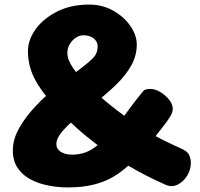

<svg xmlns="http://www.w3.org/2000/svg" viewBox="-20 -800 874 838"><path d="M772 -151Q798 -140 805.5 -123.5Q813 -107 813 -90Q813 -59 796.5 -32.5Q780 -6 755 6Q730 18 704 7Q611 -34 536.5 -79Q462 -124 405.5 -167Q349 -210 311.5 -244.5Q274 -279 255 -298Q214 -340 185 -376Q156 -412 137.5 -444.5Q119 -477 110.5 -509.5Q102 -542 102 -577Q102 -626 135.5 -672.5Q169 -719 229 -749.5Q289 -780 369 -780Q428 -780 475 -753Q522 -726 549.5 -686Q577 -646 577 -605Q577 -558 553 -514.5Q529 -471 486 -429.5Q443 -388 386 -344Q346 -313 309 -282Q272 -251 249 -223Q226 -195 226 -172Q226 -150 245 -137.5Q264 -125 295 -125Q324 -125 349.5 -133.5Q375 -142 402.5 -163.5Q430 -185 465 -224Q503 -267 534 -310.5Q565 -354 603 -400Q609 -408 618.5 -410Q628 -412 635 -412Q657 -412 679.5 -398.5Q702 -385 718 -365Q734 -345 734 -325Q734 -318 731.5 -309.5Q729 -301 722 -290Q716 -280 708 -269Q700 -258 690.5 -246Q681 -234 670 -220Q654 -198 635 -176Q616 -154 595 -132Q567 -102 537.5 -75Q508 -48 472 -27Q436 -6 388 6Q340 18 274 18Q232 18 189.5 9.5Q147 1 112.5 -17.5Q78 -36 57 -67Q36 -98 36 -143Q36 -188 59 -232Q82 -276 119 -318.5Q156 -361 200.5 -398.5Q245 -436 287 -467Q341 -507 366 -528Q391 -549 398.5 -563.5Q406 -578 406 -598Q406 -611 399 -621.5Q392 -632 378 -639Q364 -646 343 -646Q327 -646 311 -635.5Q295 -625 284.5 -607.5Q274 -590 274 -568Q274 -540 299 -503Q324 -466 375 -416Q395 -397 442.5 -357Q490 -317 557 -270Q591 -247 624 -226.5Q657 -206 693.5 -188Q730 -170 772 -151Z"/></svg>

Font: Playpen Sans ExtraBold
Style: Regular
Weight: 800
Designer: Laura Meseguer, Veronika Burian, José Scaglione
Foundry: TypeTogether
Version: Version 1.001